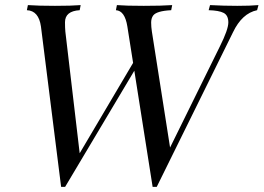

<svg xmlns="http://www.w3.org/2000/svg" viewBox="-20 -728 1034 753"><path d="M296.4 -708 292.5 -688Q234.9 -684.6 234.9 -640.6Q234.9 -619.1 236.3 -604L292.5 -127L502 -481.4L479.5 -624Q469.7 -686 434.6 -688L438.5 -708Q474.1 -705.1 543.9 -705.1Q613.8 -705.1 655.3 -708L651.4 -688Q593.8 -685.1 580.6 -667Q572.8 -656.2 572.8 -639.4Q572.8 -622.6 575.7 -604L647 -149.4L842.3 -545.9Q875.5 -612.3 875.5 -640.1Q875.5 -668 856.9 -677.5Q838.4 -687 798.3 -688L803.7 -708Q858.4 -705.1 910.4 -705.1Q962.4 -705.1 993.7 -708L988.3 -688Q929.2 -675.8 893.6 -601.1L594.7 4.9H578.6L506.8 -450.7L235.4 4.9H219.7L140.6 -624Q131.8 -686 85.4 -688L89.4 -708Q130.4 -705.1 195.6 -705.1Q260.7 -705.1 296.4 -708Z"/></svg>

Font: PlayfairDisplaySC-Italic
Style: Italic
Weight: 400
Italic angle: -14°
Designer: Claus Eggers Sørensen
Foundry: Claus Eggers Sørensen
Version: Version 1.004;PS 001.004;hotconv 1.0.70;makeotf.lib2.5.58329